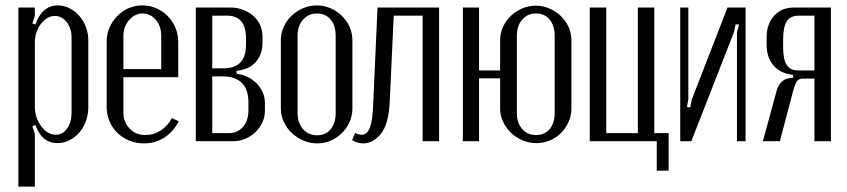

<svg xmlns="http://www.w3.org/2000/svg" viewBox="-20 -523 3136 711"><path d="M100 -436 111 -432Q136 -503 194 -503Q217 -503 237.5 -492.5Q258 -482 273.5 -464.5Q289 -447 298 -423.5Q307 -400 307 -374V-126Q307 -99 298 -74.5Q289 -50 273.5 -32Q258 -14 237 -3.5Q216 7 193 7Q135 7 111 -60L100 -56L109 -27V168H48V-495H109V-465ZM109 -127Q109 -107 115.5 -88.5Q122 -70 132.5 -55.5Q143 -41 157 -32.5Q171 -24 186 -24Q212 -24 228.5 -47Q245 -70 245 -105V-384Q245 -418 227 -441Q209 -464 183 -464Q168 -464 155 -456Q142 -448 131.5 -434.5Q121 -421 115 -403Q109 -385 109 -366Z M375 -368Q375 -396 385.5 -420.5Q396 -445 414 -463.5Q432 -482 456 -492.5Q480 -503 507 -503Q534 -503 558.5 -492.5Q583 -482 601 -463.5Q619 -445 629.5 -420.5Q640 -396 640 -368V-237H437V-106Q437 -71 460 -47Q483 -23 517 -23Q549 -23 575.5 -40Q602 -57 616 -86L642 -74Q622 -35 588.5 -13.5Q555 8 513 8Q484 8 458.5 -2.5Q433 -13 414.5 -31Q396 -49 385.5 -74Q375 -99 375 -127ZM577 -267V-391Q577 -426 557 -449.5Q537 -473 508 -473Q479 -473 458 -448.5Q437 -424 437 -391V-267Z M952 -364Q952 -339 944 -320.5Q936 -302 923.5 -289.5Q911 -277 895.5 -270.5Q880 -264 865 -262L856 -261V-250L865 -248Q881 -246 898 -237.5Q915 -229 929 -215.5Q943 -202 952 -183Q961 -164 961 -140V-113Q961 -89 951 -68.5Q941 -48 924.5 -32.5Q908 -17 887 -8.5Q866 0 844 0H705V-495H835Q857 -495 878 -487.5Q899 -480 915.5 -466.5Q932 -453 942 -433Q952 -413 952 -387ZM807 -270Q849 -270 870 -291.5Q891 -313 891 -360V-378Q891 -425 872.5 -445Q854 -465 822 -465H766V-270ZM900 -143Q900 -192 875.5 -216Q851 -240 807 -240H766V-30H829Q858 -30 879 -52Q900 -74 900 -117Z M1153 -503Q1180 -503 1204 -492.5Q1228 -482 1246 -464.5Q1264 -447 1274.5 -423.5Q1285 -400 1285 -374V-121Q1285 -95 1274.5 -71.5Q1264 -48 1246.5 -30.5Q1229 -13 1205.5 -2.5Q1182 8 1155 8Q1128 8 1103.5 -2.5Q1079 -13 1060.5 -30.5Q1042 -48 1031 -71.5Q1020 -95 1020 -121V-374Q1020 -400 1030.5 -423.5Q1041 -447 1059.5 -464.5Q1078 -482 1102 -492.5Q1126 -503 1153 -503ZM1154 -473Q1122 -473 1102 -450Q1082 -427 1082 -391V-104Q1082 -68 1102 -45Q1122 -22 1154 -22Q1186 -22 1204.5 -44.5Q1223 -67 1223 -104V-391Q1223 -428 1204.5 -450.5Q1186 -473 1154 -473Z M1295 -31Q1308 -24 1320 -24Q1340 -24 1350 -51Q1360 -78 1362 -138L1378 -495H1606V0H1545V-465H1438L1423 -143Q1419 -62 1390 -27Q1361 8 1326 8Q1304 8 1284 -4Z M1964 -502Q1991 -502 2015 -491.5Q2039 -481 2057 -463.5Q2075 -446 2085.5 -423Q2096 -400 2096 -374V-121Q2096 -95 2085.5 -71.5Q2075 -48 2057.5 -30.5Q2040 -13 2016.5 -3Q1993 7 1966 7Q1939 7 1914.5 -3.5Q1890 -14 1872 -31.5Q1854 -49 1843 -72Q1832 -95 1832 -121V-233H1754V0H1694V-495H1754V-262H1832V-374Q1832 -400 1842.5 -423Q1853 -446 1871 -463.5Q1889 -481 1913 -491.5Q1937 -502 1964 -502ZM1965 -473Q1933 -473 1913.5 -450Q1894 -427 1894 -390V-104Q1894 -68 1913.5 -45.5Q1933 -23 1965 -23Q1997 -23 2015.5 -45Q2034 -67 2034 -104V-390Q2034 -428 2015.5 -450.5Q1997 -473 1965 -473Z M2164 -495H2225V-30H2342V-495H2403V-30H2456V109H2412V0H2164Z M2741 -495V0H2709V-403L2717 -432L2704 -433L2698 -404L2540 0H2499V-495H2529V-156L2524 -127L2536 -125L2542 -155L2674 -495Z M3057 0H2996V-232H2953Q2939 -232 2932 -223Q2925 -214 2917 -186L2868 0H2805L2856 -187Q2862 -210 2877 -222.5Q2892 -235 2917 -235V-246Q2869 -251 2844 -281Q2819 -311 2819 -356V-386Q2819 -434 2846.5 -464.5Q2874 -495 2919 -495H3057ZM2880 -348Q2880 -304 2893 -283Q2906 -262 2937 -262H2996V-465H2938Q2907 -465 2893.5 -444Q2880 -423 2880 -376Z"/></svg>

Font: Moniqa Paragraph
Style: Regular
Weight: 400
Designer: Rajesh Rajput
Foundry: Rajesh Rajput
Version: Version 1.000